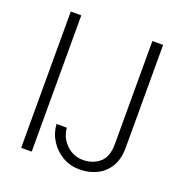

<svg xmlns="http://www.w3.org/2000/svg" viewBox="-121 -767 828 874"><g transform="rotate(20 292.5 -329.5)"><path d="M75 0V-660H126V0ZM357 2Q312 2 275 -19.5Q238 -41 215 -77Q192 -113 189 -157H239Q243 -109 277 -76.5Q311 -44 357 -44Q403 -44 436.5 -71Q470 -98 470 -163V-661H522V-165Q522 -107 499.5 -70.5Q477 -34 439.5 -16Q402 2 357 2Z"/></g></svg>

Font: Lil Grotesk Light
Style: Regular
Weight: 300
Designer: Bastien Sozeau
Foundry: NBR — Bastien Sozeau
Version: Version 3.003; ttfautohint (v1.8.4.7-5d5b);gftools[0.9.33]